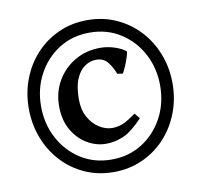

<svg xmlns="http://www.w3.org/2000/svg" viewBox="-73 -699 828 790"><g transform="rotate(-10 341.0 -303.5)"><path d="M340.8 13.7Q275.9 13.7 220.9 -11Q166 -35.6 125.7 -79.3Q85.4 -123 63.2 -180.7Q41 -238.3 41 -304.2Q41 -369.6 63.2 -427.2Q85.4 -484.9 125.7 -528.3Q166 -571.8 220.9 -596.4Q275.9 -621.1 340.8 -621.1Q405.8 -621.1 460.7 -596.4Q515.6 -571.8 556.2 -528.3Q596.7 -484.9 619.1 -427.2Q641.6 -369.6 641.6 -304.2Q641.6 -238.3 619.1 -180.7Q596.7 -123 556.2 -79.3Q515.6 -35.6 460.7 -11Q405.8 13.7 340.8 13.7ZM330.6 -106.4Q288.6 -106.4 250.7 -128.9Q212.9 -151.4 189.2 -192.9Q165.5 -234.4 165.5 -292Q165.5 -350.6 192.9 -397.5Q220.2 -444.3 267.3 -471.9Q314.5 -499.5 373.5 -499.5Q404.3 -499.5 434.1 -489.5Q463.9 -479.5 479 -466.3Q480.5 -461.9 474.4 -442.9Q468.3 -423.8 460 -404.5Q451.7 -385.3 446.8 -378.9L424.3 -382.3Q414.1 -409.7 397 -431.9Q379.9 -454.1 347.7 -454.1Q323.7 -454.1 301.3 -439.2Q278.8 -424.3 264.6 -391.6Q250.5 -358.9 250.5 -305.7Q250.5 -261.7 268.1 -230.5Q285.6 -199.2 312.3 -182.6Q338.9 -166 365.7 -166Q386.7 -166 407.2 -173.3Q427.7 -180.7 465.8 -208.5L484.4 -186Q437.5 -136.2 401.6 -121.3Q365.7 -106.4 330.6 -106.4ZM340.8 -38.6Q413.6 -38.6 469.7 -74.5Q525.9 -110.4 557.9 -170.7Q589.8 -231 589.8 -304.2Q589.8 -377 557.9 -437Q525.9 -497.1 469.7 -533Q413.6 -568.8 340.8 -568.8Q268.6 -568.8 212.4 -533Q156.2 -497.1 124.3 -437Q92.3 -377 92.3 -304.2Q92.3 -231 124.3 -170.7Q156.2 -110.4 212.4 -74.5Q268.6 -38.6 340.8 -38.6Z"/></g></svg>

Font: Namdhinggo SemiBold
Style: Regular
Weight: 600
Designer: Victor Gaultney
Foundry: SIL International
Version: Version 3.001